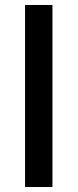

<svg xmlns="http://www.w3.org/2000/svg" viewBox="-20 -747 310 767"><path d="M189.5 -727.1V0H80.1V-727.1Z"/></svg>

Font: Karasuma Gothic
Style: Regular
Weight: 500
Designer: Rasmus Andersson / Ryoko Nishizuka
Foundry: Genbu
Version: Version 1.00